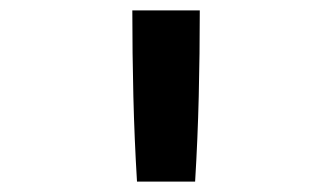

<svg xmlns="http://www.w3.org/2000/svg" viewBox="-20 -792 640 370"><path d="M244 -442Q239 -524 237 -606.5Q235 -689 235 -772H365Q365 -689 363 -606.5Q361 -524 356 -442Z"/></svg>

Font: Iosevka Custom Extended
Style: Bold
Weight: 700
Width: 7
Monospace: yes
Designer: Belleve Invis
Foundry: Belleve Invis
Version: Version 11.2.4; ttfautohint (v1.8.4)